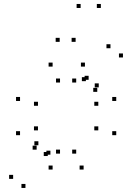

<svg xmlns="http://www.w3.org/2000/svg" viewBox="-20 -836 660 958"><path d="M472.7 -400V-420H452.7V-400ZM422.2 -437.8V-457.8H402.2V-437.8ZM162.8 -89.3V-109.3H142.8V-89.3ZM218.3 -57.5V-77.5H198.3V-57.5ZM231.5 -64.2V-84.2H211.5V-64.2ZM171.5 -111.2V-131.2H151.5V-111.2ZM45.5 56.5V36.5H25.5V56.5ZM107 101.8V81.8H87V101.8ZM593.5 -549.3V-569.3H573.5V-549.3ZM531.2 -595.3V-615.3H511.2V-595.3ZM408.5 -431V-451H388.5V-431ZM465.3 -377.7V-397.7H445.3V-377.7ZM397.2 10V-10H377.2V10ZM560 -161.5V-181.5H540V-161.5ZM560 -332.2V-352.2H540V-332.2ZM403.8 -503.7V-523.7H383.8V-503.7ZM242.5 -503.7V-523.7H222.5V-503.7ZM80 -332.2V-352.2H60V-332.2ZM80 -161.5V-181.5H60V-161.5ZM242.5 10V-10H222.5V10ZM169.5 -185.5V-205.5H149.5V-185.5ZM169.5 -308.2V-328.2H149.5V-308.2ZM279.5 -424.2V-444.2H259.5V-424.2ZM360.2 -424.2V-444.2H340.2V-424.2ZM470.5 -308.2V-328.2H450.5V-308.2ZM470.5 -185.5V-205.5H450.5V-185.5ZM360.2 -69.5V-89.5H340.2V-69.5ZM279.5 -69.5V-89.5H259.5V-69.5ZM277.8 -627.2V-647.2H257.8V-627.2ZM382.3 -796.2V-816.2H362.3V-796.2ZM483.2 -796.2V-816.2H463.2V-796.2ZM357.3 -627.2V-647.2H337.3V-627.2Z"/></svg>

Font: Monaspace Krypton Dots Var
Style: Regular
Weight: 400
Designer: Riley Cran and the Lettermatic Team
Version: Version 1.100 (Monaspace Krypton Dots)